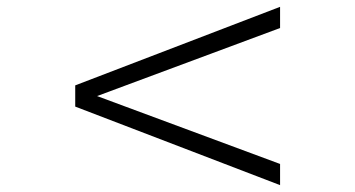

<svg xmlns="http://www.w3.org/2000/svg" viewBox="-20 -581 1040 562"><path d="M200.2 -269V-331.1L799.8 -561V-499L264.2 -299.8L799.8 -101.1V-39.1Z"/></svg>

Font: Charis SIL Am
Style: Bold Italic
Weight: 700
Italic angle: -11°
Foundry: SIL International
Version: Version 5.000